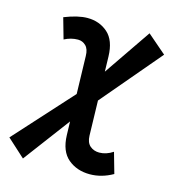

<svg xmlns="http://www.w3.org/2000/svg" viewBox="-111 -800 824 910"><g transform="rotate(15 300.5 -344.5)"><path d="M84.5 19.5 -3.4 -60.5 251.5 -341.8 246.6 -526.9Q246.1 -560.5 230 -576.4Q213.9 -592.3 191.4 -592.3Q157.2 -592.3 124.5 -575.2L95.7 -676.8Q162.1 -703.1 208.5 -703.1Q267.6 -703.1 308.3 -667Q349.1 -630.9 351.1 -552.2L353 -478.5L510.7 -709L603.5 -628.9L356.9 -337.9L361.3 -166.5Q362.3 -132.8 380.9 -116.9Q399.4 -101.1 426.3 -101.1Q460 -101.1 493.2 -123L522 -21.5Q466.8 9.8 409.2 9.8Q345.7 9.8 302.5 -26.4Q259.3 -62.5 256.8 -141.1L254.9 -208Z"/></g></svg>

Font: Cascadia Mono NF SemiBold
Style: Italic
Weight: 600
Italic angle: -10°
Monospace: yes
Designer: Aaron Bell
Foundry: Saja Typeworks
Version: Version 2404.023; ttfautohint (v1.8.4)